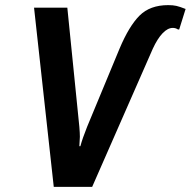

<svg xmlns="http://www.w3.org/2000/svg" viewBox="-20 -730 745 750"><path d="M113 -700H243L290 -234Q292 -210 292 -196Q292 -187 290 -159H294Q302 -189 320 -234L447 -540Q484 -628 525 -669Q566 -710 637 -710Q656 -710 669 -707Q682 -704 705 -695L680 -615H675Q666 -621 655 -621Q635 -621 615 -600Q595 -579 577 -540L340 0H190Z"/></svg>

Font: Scada
Style: Bold Italic
Weight: 700
Italic angle: -10°
Version: Version 4.000